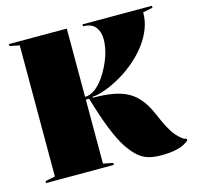

<svg xmlns="http://www.w3.org/2000/svg" viewBox="-105 -819 974 945"><g transform="rotate(-15 382.0 -346.5)"><path d="M603 15Q565 15 537 6.5Q509 -2 486 -22.5Q463 -43 439 -78Q426 -98 413 -124Q400 -150 386.5 -183.5Q373 -217 359.5 -257.5Q346 -298 332 -346H315V-20L365 -10V0H20V-10L70 -20V-688L20 -698V-708H315V-360Q321 -360 327 -361Q333 -362 339 -364Q359 -371 377.5 -387.5Q396 -404 412.5 -427.5Q429 -451 442 -478Q453 -500 461 -523Q469 -546 473 -568.5Q477 -591 477 -611Q477 -649 457.5 -673.5Q438 -698 395 -698V-708H749V-698L699 -688Q699 -645 684 -606Q669 -567 644 -533Q619 -499 588 -471Q547 -433 500.5 -406Q454 -379 414 -365Q374 -351 351 -351V-346Q410 -346 454 -338Q498 -330 530 -312Q562 -294 586 -263.5Q610 -233 629 -189Q648 -144 663.5 -115Q679 -86 694.5 -68Q710 -50 727 -38Q736 -32 745 -32V-22Q722 -4 697 3.5Q672 11 648 13Q624 15 603 15Z"/></g></svg>

Font: Kalnia Thin
Style: Regular
Weight: 100
Version: Version 1.105